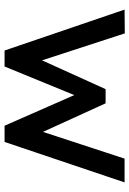

<svg xmlns="http://www.w3.org/2000/svg" viewBox="117 -683 566 840"><g transform="rotate(90 400.0 -263.0)"><path d="M201 0 22 -525 126 -526 244 -164 370 -442H432L557 -168L674 -525H778L601 0H530L396 -305L271 0Z"/></g></svg>

Font: Our Lexend
Style: Regular
Weight: 400
Designer: Bonnie Shaver-Troup, Thomas Jockin
Foundry: Lexend
Version: Version 1.007